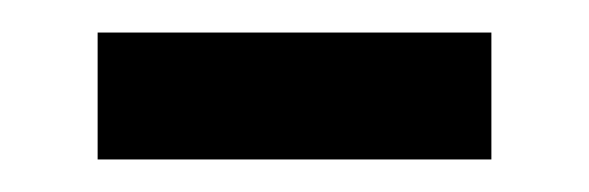

<svg xmlns="http://www.w3.org/2000/svg" viewBox="-20 -327 362 118"><path d="M40 -229H282V-307H40Z"/></svg>

Font: Noto Sans Mro
Style: Regular
Weight: 400
Designer: Monotype Design Team
Foundry: Monotype Imaging Inc.
Version: Version 2.001